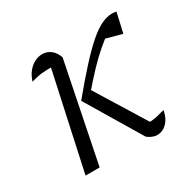

<svg xmlns="http://www.w3.org/2000/svg" viewBox="-116 -616 752 743"><g transform="rotate(-30 259.5 -244.5)"><path d="M67 0 167 -460 178 -429Q143 -430 119.5 -427.5Q96 -425 71 -417Q78 -440 91 -456.5Q104 -473 121 -482Q138 -491 156 -491Q177 -491 193.5 -478.5Q210 -466 219 -441L130 0ZM344 -14 197 -259 242 -290 404 -28 369 -56Q382 -55 395.5 -56Q409 -57 423 -60.5Q437 -64 455 -69Q451 -46 441 -30Q431 -14 417 -5.5Q403 3 387 3Q376 3 365 -1.5Q354 -6 344 -14ZM231 -253 197 -259Q250 -323 290.5 -367.5Q331 -412 362.5 -439.5Q394 -467 420 -479.5Q446 -492 468 -492Q473 -492 477.5 -491.5Q482 -491 488 -490L468 -402L383 -425L424 -441Q395 -420 368 -397Q341 -374 308.5 -340Q276 -306 231 -253Z"/></g></svg>

Font: Piazzolla 8pt ExtraLight
Style: Italic
Weight: 250
Italic angle: -11.3°
Designer: Juan Pablo del Peral
Foundry: Huerta Tipografica
Version: Version 2.001